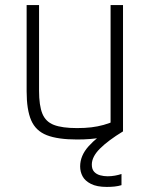

<svg xmlns="http://www.w3.org/2000/svg" viewBox="-20 -540 590 757"><path d="M284 10Q208 10 164.5 -7Q121 -24 103 -65.5Q85 -107 85 -180V-520H134V-182Q134 -124 147 -92Q160 -60 192.5 -47.5Q225 -35 284 -35Q315 -35 340 -38Q365 -41 388.5 -47.5Q412 -54 436 -65L416 -34V-520H465V-22Q427 -6 383 2Q339 10 284 10ZM401 197Q362 197 338.5 185Q315 173 305.5 155Q296 137 296 116Q296 74 329 37Q362 0 421 -37L465 -22Q406 14 374 46Q342 78 342 109Q342 127 351 137Q360 147 374.5 151Q389 155 404 155Q419 155 433 152.5Q447 150 459 146V190Q446 194 431.5 195.5Q417 197 401 197Z"/></svg>

Font: M PLUS Code Latin SemiExpanded Light
Style: Regular
Weight: 300
Width: 6
Designer: Coji Morishita
Foundry: UNDERFOREST DESIGN
Version: Version 1.002; ttfautohint (v1.8.3)